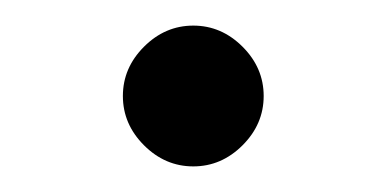

<svg xmlns="http://www.w3.org/2000/svg" viewBox="-20 -122 302 150"><path d="M131 8Q109 8 92.5 -8.5Q76 -25 76 -47Q76 -69 92.5 -85.5Q109 -102 131 -102Q153 -102 169.5 -85.5Q186 -69 186 -47Q186 -25 169.5 -8.5Q153 8 131 8Z"/></svg>

Font: Fauna One
Style: Regular
Weight: 400
Designer: Eduardo Rodriguez Tunni
Foundry: Eduardo Rodriguez Tunni
Version: Version 2.001; ttfautohint (v1.8.4.7-5d5b);gftools[0.9.23]